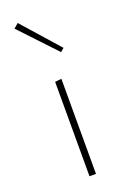

<svg xmlns="http://www.w3.org/2000/svg" viewBox="-135 -730 518 778"><g transform="rotate(-20 124.0 -341.5)"><path d="M110 -407 138 -410V0H110ZM29 -666 49 -683 189 -525 174 -512Z"/></g></svg>

Font: Ysabeau Extralight
Style: Regular
Weight: 200
Designer: Christian Thalmann (Catharsis Fonts)
Version: Version 0.003